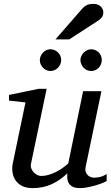

<svg xmlns="http://www.w3.org/2000/svg" viewBox="-20 -947 567 979"><path d="M523.9 -23.9Q514.6 -18.6 498.3 -12.2Q481.9 -5.9 462.9 -0.5Q443.8 4.9 424.1 8.5Q404.3 12.2 388.2 12.2Q359.9 12.2 346.2 2.7Q332.5 -6.8 327.4 -19.3Q322.3 -31.7 322.8 -44.4Q323.2 -57.1 323.2 -63Q283.7 -25.4 240.5 -6.6Q197.3 12.2 147 12.2Q112.3 12.2 90.3 0Q68.4 -12.2 57.1 -30.8Q45.9 -49.3 43.5 -71.3Q41 -93.3 44.9 -112.8L109.9 -424.8L25.9 -434.1V-462.9L176.8 -494.1H217.8L138.2 -112.8Q135.3 -100.1 139.4 -88.6Q143.6 -77.1 151.6 -68.6Q159.7 -60.1 169.9 -54.9Q180.2 -49.8 189.9 -49.8Q208 -49.8 226.3 -54.9Q244.6 -60.1 262.7 -68.8Q280.8 -77.6 297.4 -89.1Q314 -100.6 328.1 -113.8L403.8 -481.9H497.1L417 -97.2Q413.6 -81.5 417 -71Q420.4 -60.5 427.5 -53.7Q434.6 -46.9 443.6 -43.9Q452.6 -41 460.9 -41Q470.7 -41 486.8 -43.9Q502.9 -46.9 523.9 -59.1ZM292 -641.1Q292 -629.9 287.6 -619.6Q283.2 -609.4 275.6 -601.6Q268.1 -593.8 258.1 -589.4Q248 -585 236.8 -585Q226.1 -585 216.3 -589.4Q206.5 -593.8 199.2 -601.6Q191.9 -609.4 187.5 -619.1Q183.1 -628.9 183.1 -640.1Q183.1 -650.9 187.5 -660.9Q191.9 -670.9 199.2 -678.7Q206.5 -686.5 216.3 -691.2Q226.1 -695.8 236.8 -695.8Q248 -695.8 258.1 -691.4Q268.1 -687 275.6 -679.7Q283.2 -672.4 287.6 -662.4Q292 -652.3 292 -641.1ZM499 -641.1Q499 -629.9 494.9 -619.6Q490.7 -609.4 483.4 -601.6Q476.1 -593.8 466.1 -589.4Q456.1 -585 444.8 -585Q433.6 -585 423.6 -589.4Q413.6 -593.8 406.2 -601.6Q398.9 -609.4 394.5 -619.6Q390.1 -629.9 390.1 -641.1Q390.1 -651.4 394.8 -661.4Q399.4 -671.4 407 -679Q414.6 -686.5 424.6 -691.2Q434.6 -695.8 444.8 -695.8Q456.1 -695.8 466.1 -691.4Q476.1 -687 483.4 -679.7Q490.7 -672.4 494.9 -662.4Q499 -652.3 499 -641.1ZM506.8 -884.3Q506.8 -870.1 500.5 -860.6Q494.1 -851.1 482.9 -843.3L333 -746.1H262.7L398.9 -902.3Q403.8 -908.2 409.2 -912.6Q414.6 -917 421.1 -920.4Q427.7 -923.8 436.3 -925.5Q444.8 -927.2 456.1 -927.2Q469.2 -927.2 478.8 -923.3Q488.3 -919.4 494.4 -913.3Q500.5 -907.2 503.7 -899.4Q506.8 -891.6 506.8 -884.3Z"/></svg>

Font: Charis SIL Phon
Style: Italic
Weight: 400
Italic angle: -11°
Foundry: SIL International
Version: Version 5.000